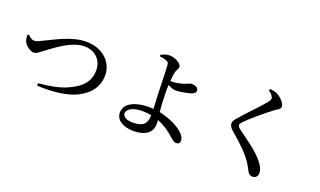

<svg xmlns="http://www.w3.org/2000/svg" viewBox="-85 -1321 3170 1900"><g transform="rotate(20 1500.0 -371.0)"><path d="M73 -497 58 -489C60 -468 60 -443 70 -422C86 -387 138 -346 175 -346C208 -346 232 -374 295 -419C359 -465 501 -577 629 -577C749 -577 819 -495 819 -391C819 -288 763 -216 666 -165C564 -108 456 -89 319 -76L322 -51C473 -42 636 -59 736 -110C840 -162 919 -245 919 -377C919 -506 814 -626 631 -626C473 -626 321 -533 212 -483C171 -462 156 -459 139 -459C115 -459 90 -477 73 -497Z M1364 -739C1385 -736 1416 -732 1437 -722C1455 -715 1461 -707 1463 -686C1466 -662 1470 -528 1471 -469C1472 -407 1478 -308 1481 -229L1434 -231C1300 -231 1181 -184 1181 -82C1181 -1 1260 45 1368 45C1511 45 1563 -21 1563 -102L1561 -140C1587 -130 1612 -118 1634 -105C1730 -50 1765 13 1806 13C1830 13 1845 1 1845 -27C1845 -86 1765 -140 1696 -172C1656 -190 1607 -208 1550 -220V-223C1542 -298 1539 -404 1539 -451L1541 -502C1565 -489 1595 -475 1620 -475C1684 -475 1760 -494 1787 -503C1815 -514 1825 -528 1825 -544C1825 -579 1787 -591 1748 -591C1738 -591 1719 -579 1686 -567C1649 -554 1592 -544 1560 -544L1544 -545C1547 -586 1552 -626 1558 -646C1566 -674 1581 -683 1581 -707C1581 -739 1512 -781 1450 -781C1419 -781 1387 -767 1363 -755ZM1482 -162C1480 -71 1443 -31 1331 -31C1266 -31 1227 -56 1227 -91C1227 -134 1288 -171 1384 -171C1419 -171 1452 -168 1482 -162Z M2492 -793C2526 -766 2545 -743 2545 -723C2545 -710 2539 -700 2523 -680C2481 -627 2336 -479 2284 -417C2265 -395 2255 -377 2255 -358C2255 -337 2268 -314 2293 -293C2412 -192 2487 -117 2530 -51C2557 -9 2567 15 2579 36C2588 53 2606 67 2628 67C2668 67 2684 39 2684 9C2684 -23 2668 -58 2636 -98C2566 -186 2465 -251 2366 -325C2345 -341 2331 -354 2331 -368C2331 -380 2339 -392 2367 -420C2409 -462 2533 -568 2603 -620C2643 -649 2668 -657 2668 -683C2668 -714 2625 -765 2577 -790C2555 -801 2530 -806 2503 -809Z"/></g></svg>

Font: Noto Serif JP SemiBold
Style: Regular
Weight: 600
Designer: Ryoko NISHIZUKA 西塚涼子 (kana & ideographs); Frank Grießhammer (Latin, Greek & Cyrillic); Wenlong ZHANG 张文龙 (bopomofo); San
Foundry: Adobe
Version: Version 2.001;hotconv 1.1.0;makeotfexe 2.6.0